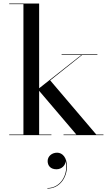

<svg xmlns="http://www.w3.org/2000/svg" viewBox="-20 -770 632 1094"><path d="M32.5 -3.5V0H273V-3.5H203V-252.5L415 -3.5H342V0H569.5V-3.5H528.5L266 -312L447.5 -456.5H535V-460H331V-456.5H443L203 -267V-750H32.5V-746.5H113.5V-3.5ZM251.5 147.5C251.5 173.5 267.5 194.5 302 194.5C332 194.5 353.5 171 354 148.5C370.5 219.5 328.5 301.5 250 301.5V304.5C322 304.5 361.5 239.5 361.5 179C361.5 128.5 336.5 100 305.5 100C275 100 251.5 121 251.5 147.5Z"/></svg>

Font: Bodoni* 48pt
Style: Regular
Weight: 400
Version: Version 2.3